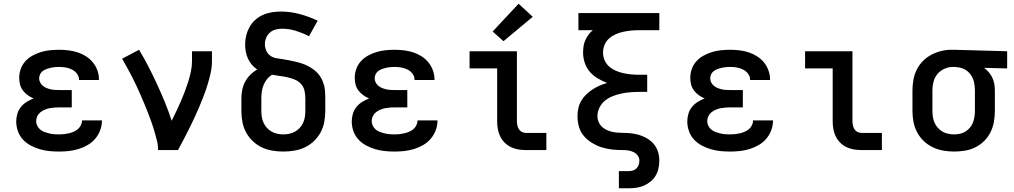

<svg xmlns="http://www.w3.org/2000/svg" viewBox="-20 -805 5440 1030"><path d="M298 8Q271 8 245 5.5Q219 3 193.5 -4.5Q168 -12 144.5 -24.5Q121 -37 103 -56.5Q85 -76 76 -101.5Q67 -127 67 -153Q67 -174 73 -194.5Q79 -215 92 -231Q105 -247 122.5 -258Q140 -269 160 -277Q143 -284 128.5 -294.5Q114 -305 103 -319.5Q92 -334 87.5 -351.5Q83 -369 83 -387Q83 -412 91.5 -435.5Q100 -459 116.5 -477Q133 -495 155 -507Q177 -519 200.5 -526Q224 -533 248.5 -535.5Q273 -538 297 -538Q322 -538 347 -535Q372 -532 395.5 -524.5Q419 -517 440.5 -503.5Q462 -490 478 -470.5Q494 -451 502.5 -427Q511 -403 511 -379Q511 -378 511 -377.5Q511 -377 511 -376H404Q404 -377 404 -377Q404 -377 404 -377Q404 -395 393 -409.5Q382 -424 366 -432Q350 -440 332.5 -443Q315 -446 297 -446Q286 -446 274.5 -445Q263 -444 252 -441.5Q241 -439 230 -435Q219 -431 210 -424.5Q201 -418 195.5 -407.5Q190 -397 190 -385Q190 -373 195.5 -362.5Q201 -352 210 -344.5Q219 -337 230.5 -332.5Q242 -328 253.5 -325.5Q265 -323 276.5 -322.5Q288 -322 300 -322H365V-229H300Q286 -229 272.5 -228Q259 -227 246 -224.5Q233 -222 220 -216.5Q207 -211 196.5 -202.5Q186 -194 180 -181.5Q174 -169 174 -155Q174 -155 174 -155Q174 -155 174 -155Q174 -142 180 -130Q186 -118 196.5 -109.5Q207 -101 219.5 -96.5Q232 -92 245 -89Q258 -86 271 -85Q284 -84 298 -84Q311 -84 324 -85.5Q337 -87 350 -90Q363 -93 375.5 -98.5Q388 -104 398 -112.5Q408 -121 414 -133.5Q420 -146 420 -159H527Q527 -159 527 -159Q527 -159 527 -159Q527 -132 517.5 -106.5Q508 -81 491 -61Q474 -41 451 -27.5Q428 -14 402.5 -6Q377 2 350.5 5Q324 8 298 8Z M828 0Q828 -27 821.5 -52.5Q815 -78 807.5 -103.5Q800 -129 791 -154Q782 -179 772.5 -203.5Q763 -228 752.5 -252.5Q742 -277 731.5 -301.5Q721 -326 709.5 -350Q698 -374 686 -397.5Q674 -421 661 -444Q648 -467 635 -490L726 -538Q753 -493 777 -446.5Q801 -400 823 -352Q845 -304 865 -255.5Q885 -207 901 -157Q914 -183 926 -208.5Q938 -234 949.5 -260Q961 -286 971 -312.5Q981 -339 989.5 -366Q998 -393 1004 -421Q1010 -449 1010 -477V-530H1117V-477Q1117 -445 1110 -413.5Q1103 -382 1093.5 -351Q1084 -320 1072.5 -290Q1061 -260 1048.5 -230.5Q1036 -201 1022.5 -172Q1009 -143 994.5 -114Q980 -85 965 -56.5Q950 -28 935 0Z M1500 8Q1470 8 1440.5 3Q1411 -2 1384.5 -14.5Q1358 -27 1336 -48Q1314 -69 1300 -95Q1286 -121 1280.5 -150.5Q1275 -180 1275 -210V-277Q1275 -300 1279.5 -323Q1284 -346 1295 -366.5Q1306 -387 1323 -404Q1340 -421 1360 -432Q1344 -443 1331 -458Q1318 -473 1310 -491Q1302 -509 1298.5 -528Q1295 -547 1295 -566Q1295 -591 1301 -615Q1307 -639 1319 -660.5Q1331 -682 1349.5 -698.5Q1368 -715 1390.5 -725Q1413 -735 1437.5 -739Q1462 -743 1487 -743Q1538 -743 1588 -729.5Q1638 -716 1684 -694L1638 -611Q1604 -628 1567.5 -639.5Q1531 -651 1493 -651Q1476 -651 1458.5 -646.5Q1441 -642 1428 -630.5Q1415 -619 1408 -602.5Q1401 -586 1401 -568Q1401 -551 1408 -534Q1415 -517 1429.5 -506.5Q1444 -496 1461.5 -493Q1479 -490 1496.5 -487.5Q1514 -485 1531 -481.5Q1548 -478 1565.5 -474Q1583 -470 1599.5 -464.5Q1616 -459 1631.5 -451Q1647 -443 1661.5 -432.5Q1676 -422 1687.5 -408.5Q1699 -395 1706.5 -379.5Q1714 -364 1718.5 -347Q1723 -330 1724 -312Q1725 -294 1725 -277V-210Q1725 -180 1719.5 -150.5Q1714 -121 1700 -95Q1686 -69 1664 -48Q1642 -27 1615.5 -14.5Q1589 -2 1559.5 3Q1530 8 1500 8ZM1500 -84Q1516 -84 1532.5 -87.5Q1549 -91 1563 -99Q1577 -107 1588 -119Q1599 -131 1606 -146Q1613 -161 1615.5 -177.5Q1618 -194 1618 -210V-277Q1618 -298 1613.5 -318.5Q1609 -339 1595 -354.5Q1581 -370 1561.5 -378Q1542 -386 1521.5 -390.5Q1501 -395 1480.5 -397.5Q1460 -400 1440 -404Q1424 -395 1412.5 -380.5Q1401 -366 1394 -349Q1387 -332 1384.5 -313.5Q1382 -295 1382 -277V-210Q1382 -194 1384.5 -177.5Q1387 -161 1394 -146Q1401 -131 1412 -119Q1423 -107 1437 -99Q1451 -91 1467.5 -87.5Q1484 -84 1500 -84Z M2098 8Q2071 8 2045 5.5Q2019 3 1993.5 -4.5Q1968 -12 1944.5 -24.5Q1921 -37 1903 -56.5Q1885 -76 1876 -101.5Q1867 -127 1867 -153Q1867 -174 1873 -194.5Q1879 -215 1892 -231Q1905 -247 1922.5 -258Q1940 -269 1960 -277Q1943 -284 1928.5 -294.5Q1914 -305 1903 -319.5Q1892 -334 1887.5 -351.5Q1883 -369 1883 -387Q1883 -412 1891.5 -435.5Q1900 -459 1916.5 -477Q1933 -495 1955 -507Q1977 -519 2000.5 -526Q2024 -533 2048.5 -535.5Q2073 -538 2097 -538Q2122 -538 2147 -535Q2172 -532 2195.5 -524.5Q2219 -517 2240.5 -503.5Q2262 -490 2278 -470.5Q2294 -451 2302.5 -427Q2311 -403 2311 -379Q2311 -378 2311 -377.5Q2311 -377 2311 -376H2204Q2204 -377 2204 -377Q2204 -377 2204 -377Q2204 -395 2193 -409.5Q2182 -424 2166 -432Q2150 -440 2132.5 -443Q2115 -446 2097 -446Q2086 -446 2074.5 -445Q2063 -444 2052 -441.5Q2041 -439 2030 -435Q2019 -431 2010 -424.5Q2001 -418 1995.5 -407.5Q1990 -397 1990 -385Q1990 -373 1995.5 -362.5Q2001 -352 2010 -344.5Q2019 -337 2030.5 -332.5Q2042 -328 2053.5 -325.5Q2065 -323 2076.5 -322.5Q2088 -322 2100 -322H2165V-229H2100Q2086 -229 2072.5 -228Q2059 -227 2046 -224.5Q2033 -222 2020 -216.5Q2007 -211 1996.5 -202.5Q1986 -194 1980 -181.5Q1974 -169 1974 -155Q1974 -155 1974 -155Q1974 -155 1974 -155Q1974 -142 1980 -130Q1986 -118 1996.5 -109.5Q2007 -101 2019.5 -96.5Q2032 -92 2045 -89Q2058 -86 2071 -85Q2084 -84 2098 -84Q2111 -84 2124 -85.5Q2137 -87 2150 -90Q2163 -93 2175.5 -98.5Q2188 -104 2198 -112.5Q2208 -121 2214 -133.5Q2220 -146 2220 -159H2327Q2327 -159 2327 -159Q2327 -159 2327 -159Q2327 -132 2317.5 -106.5Q2308 -81 2291 -61Q2274 -41 2251 -27.5Q2228 -14 2202.5 -6Q2177 2 2150.5 5Q2124 8 2098 8Z M2801 0Q2780 0 2759.5 -3.5Q2739 -7 2720.5 -16Q2702 -25 2687 -40Q2672 -55 2663 -74Q2654 -93 2650.5 -113.5Q2647 -134 2647 -155V-438H2499V-530H2753V-155Q2753 -144 2755.5 -132.5Q2758 -121 2764 -111.5Q2770 -102 2780 -97Q2790 -92 2801 -92H2911V0ZM2681 -584 2623 -636 2762 -785 2838 -715Z M3300 205V113H3353Q3365 113 3376 109.5Q3387 106 3395 98Q3403 90 3406.5 79Q3410 68 3410 56Q3410 42 3401.5 30Q3393 18 3380 11.5Q3367 5 3352.5 2.5Q3338 0 3323.5 0Q3309 0 3295 -0.5Q3281 -1 3266.5 -2.5Q3252 -4 3238 -7Q3224 -10 3210 -14Q3196 -18 3183 -24Q3170 -30 3157.5 -37.5Q3145 -45 3134 -54Q3123 -63 3113.5 -74Q3104 -85 3097 -97.5Q3090 -110 3086 -124Q3082 -138 3080 -152.5Q3078 -167 3078 -181Q3078 -203 3082.5 -224Q3087 -245 3098 -264Q3109 -283 3124.5 -298Q3140 -313 3158.5 -325Q3177 -337 3196.5 -345.5Q3216 -354 3237 -360Q3211 -370 3186.5 -384.5Q3162 -399 3144 -420Q3126 -441 3117 -468Q3108 -495 3108 -523Q3108 -540 3110.5 -557Q3113 -574 3120 -589.5Q3127 -605 3137 -618.5Q3147 -632 3160 -643H3083V-735H3517V-643H3408Q3387 -643 3366 -641Q3345 -639 3324 -634.5Q3303 -630 3283.5 -621.5Q3264 -613 3248 -599Q3232 -585 3223.5 -565Q3215 -545 3215 -523Q3215 -502 3223.5 -482Q3232 -462 3248 -448Q3264 -434 3283.5 -425.5Q3303 -417 3324 -412.5Q3345 -408 3366 -406Q3387 -404 3408 -404H3452V-312H3408Q3384 -312 3360 -310Q3336 -308 3312.5 -303Q3289 -298 3266.5 -289Q3244 -280 3225.5 -265Q3207 -250 3196 -228Q3185 -206 3185 -182Q3185 -163 3194 -145.5Q3203 -128 3219 -117Q3235 -106 3253.5 -100.5Q3272 -95 3291 -93.5Q3310 -92 3329.5 -92Q3349 -92 3368 -89.5Q3387 -87 3405.5 -82Q3424 -77 3441.5 -68Q3459 -59 3473.5 -46.5Q3488 -34 3498 -17.5Q3508 -1 3512.5 18Q3517 37 3517 56Q3517 77 3512.5 98Q3508 119 3497.5 137Q3487 155 3470.5 168.5Q3454 182 3435 190.5Q3416 199 3395 202Q3374 205 3353 205Z M3898 8Q3871 8 3845 5.5Q3819 3 3793.5 -4.5Q3768 -12 3744.5 -24.5Q3721 -37 3703 -56.5Q3685 -76 3676 -101.5Q3667 -127 3667 -153Q3667 -174 3673 -194.5Q3679 -215 3692 -231Q3705 -247 3722.5 -258Q3740 -269 3760 -277Q3743 -284 3728.5 -294.5Q3714 -305 3703 -319.5Q3692 -334 3687.5 -351.5Q3683 -369 3683 -387Q3683 -412 3691.5 -435.5Q3700 -459 3716.5 -477Q3733 -495 3755 -507Q3777 -519 3800.5 -526Q3824 -533 3848.5 -535.5Q3873 -538 3897 -538Q3922 -538 3947 -535Q3972 -532 3995.5 -524.5Q4019 -517 4040.5 -503.5Q4062 -490 4078 -470.5Q4094 -451 4102.5 -427Q4111 -403 4111 -379Q4111 -378 4111 -377.5Q4111 -377 4111 -376H4004Q4004 -377 4004 -377Q4004 -377 4004 -377Q4004 -395 3993 -409.5Q3982 -424 3966 -432Q3950 -440 3932.5 -443Q3915 -446 3897 -446Q3886 -446 3874.5 -445Q3863 -444 3852 -441.5Q3841 -439 3830 -435Q3819 -431 3810 -424.5Q3801 -418 3795.5 -407.5Q3790 -397 3790 -385Q3790 -373 3795.5 -362.5Q3801 -352 3810 -344.5Q3819 -337 3830.5 -332.5Q3842 -328 3853.5 -325.5Q3865 -323 3876.5 -322.5Q3888 -322 3900 -322H3965V-229H3900Q3886 -229 3872.5 -228Q3859 -227 3846 -224.5Q3833 -222 3820 -216.5Q3807 -211 3796.5 -202.5Q3786 -194 3780 -181.5Q3774 -169 3774 -155Q3774 -155 3774 -155Q3774 -155 3774 -155Q3774 -142 3780 -130Q3786 -118 3796.5 -109.5Q3807 -101 3819.5 -96.5Q3832 -92 3845 -89Q3858 -86 3871 -85Q3884 -84 3898 -84Q3911 -84 3924 -85.5Q3937 -87 3950 -90Q3963 -93 3975.5 -98.5Q3988 -104 3998 -112.5Q4008 -121 4014 -133.5Q4020 -146 4020 -159H4127Q4127 -159 4127 -159Q4127 -159 4127 -159Q4127 -132 4117.5 -106.5Q4108 -81 4091 -61Q4074 -41 4051 -27.5Q4028 -14 4002.5 -6Q3977 2 3950.5 5Q3924 8 3898 8Z M4601 0Q4580 0 4559.5 -3.5Q4539 -7 4520.5 -16Q4502 -25 4487 -40Q4472 -55 4463 -74Q4454 -93 4450.5 -113.5Q4447 -134 4447 -155V-438H4299V-530H4553V-155Q4553 -144 4555.5 -132.5Q4558 -121 4564 -111.5Q4570 -102 4580 -97Q4590 -92 4601 -92H4711V0Z M5099 8Q5070 8 5040.5 3Q5011 -2 4984 -15Q4957 -28 4935.5 -48.5Q4914 -69 4900 -95.5Q4886 -122 4880.5 -151Q4875 -180 4875 -210V-320Q4875 -348 4880 -376.5Q4885 -405 4897.5 -430.5Q4910 -456 4930 -476.5Q4950 -497 4975 -510.5Q5000 -524 5028 -531Q5056 -538 5084 -538Q5088 -538 5092 -538Q5096 -538 5100 -538L5383 -530V-438L5259 -441Q5273 -431 5284.5 -417.5Q5296 -404 5303.5 -388Q5311 -372 5314 -355Q5317 -338 5317 -320V-210Q5317 -181 5312 -152Q5307 -123 5294 -96.5Q5281 -70 5260 -49Q5239 -28 5213 -15Q5187 -2 5157.5 3Q5128 8 5099 8ZM5099 -84Q5115 -84 5130.5 -87.5Q5146 -91 5159.5 -99.5Q5173 -108 5183.5 -120.5Q5194 -133 5199.5 -147.5Q5205 -162 5207.5 -178Q5210 -194 5210 -210V-320Q5210 -343 5205 -365Q5200 -387 5186.5 -405.5Q5173 -424 5152.5 -434Q5132 -444 5109 -445L5100 -446Q5098 -446 5096 -446Q5094 -446 5092 -446Q5069 -446 5046.5 -436Q5024 -426 5009 -408Q4994 -390 4988 -367Q4982 -344 4982 -320V-210Q4982 -194 4984.5 -177.5Q4987 -161 4993.5 -146.5Q5000 -132 5011 -119.5Q5022 -107 5036 -99Q5050 -91 5066.5 -87.5Q5083 -84 5099 -84Z"/></svg>

Font: Iosevka Curly SmBdEx
Style: Regular
Weight: 600
Width: 7
Monospace: yes
Designer: Belleve Invis
Foundry: Belleve Invis
Version: Version 11.1.0; ttfautohint (v1.8.3)